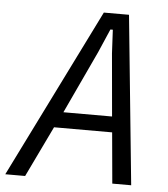

<svg xmlns="http://www.w3.org/2000/svg" viewBox="-82 -744 692 790"><g transform="rotate(5 264.0 -349.0)"><path d="M411 0 392 -210H152L51 0H-31L315 -698H419L489 0ZM363 -534 358 -631H348L306 -534L185 -275H386Z"/></g></svg>

Font: IBM Plex Sans Condensed
Style: Italic
Weight: 400
Width: 3
Italic angle: -11°
Designer: Mike Abbink, Paul van der Laan, Pieter van Rosmalen
Foundry: Bold Monday
Version: Version 1.3